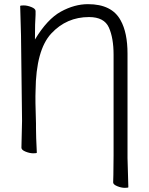

<svg xmlns="http://www.w3.org/2000/svg" viewBox="-20 -728 715 923"><path d="M593 32 597 172Q597 175 580 175Q563 175 543.5 167Q524 159 524 149Q525 138 525 113L526 19V-465Q526 -545 503.5 -595.5Q481 -646 408 -646Q300 -646 226.5 -567Q153 -488 151 -292Q149 -249 153 -134V-113Q153 -73 157 6Q157 9 140 9Q123 9 103 1Q83 -7 83 -18L86 -147L81 -558L77 -699Q77 -702 94 -702Q111 -702 131 -694Q151 -686 151 -675V-657Q148 -621 148 -538Q207 -636 272.5 -672Q338 -708 403 -708Q518 -708 560 -630Q593 -571 593 -470Z"/></svg>

Font: Fusion Kai T
Style: Regular
Weight: 400
Designer: Fontworks Inc.
Version: Version 24.134;May 13, 2024